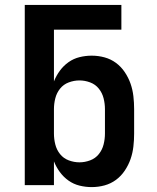

<svg xmlns="http://www.w3.org/2000/svg" viewBox="-20 -755 640 783"><path d="M354 8Q329 8 304.5 2Q280 -4 259.5 -18.5Q239 -33 224 -53.5Q209 -74 200 -97V0H81V-735H475V-634H200V-423Q209 -446 224 -466.5Q239 -487 259.5 -501.5Q280 -516 304.5 -522Q329 -528 354 -528Q381 -528 406.5 -521Q432 -514 453 -498.5Q474 -483 489 -460.5Q504 -438 512.5 -413.5Q521 -389 524 -362.5Q527 -336 527 -310V-210Q527 -184 524 -157.5Q521 -131 512.5 -106.5Q504 -82 489 -59.5Q474 -37 453 -21.5Q432 -6 406.5 1Q381 8 354 8ZM304 -93Q326 -93 347.5 -101Q369 -109 383 -126.5Q397 -144 402.5 -166Q408 -188 408 -210V-310Q408 -332 402.5 -354Q397 -376 383 -393.5Q369 -411 347.5 -419Q326 -427 304 -427Q282 -427 260.5 -419Q239 -411 225 -393.5Q211 -376 205.5 -354Q200 -332 200 -310V-210Q200 -188 205.5 -166Q211 -144 225 -126.5Q239 -109 260.5 -101Q282 -93 304 -93Z"/></svg>

Font: Iosevka Extended
Style: Bold
Weight: 700
Width: 7
Monospace: yes
Designer: Belleve Invis
Foundry: Belleve Invis
Version: Version 32.5.0; ttfautohint (v1.8.4)